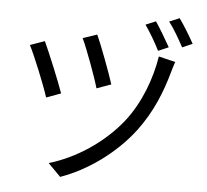

<svg xmlns="http://www.w3.org/2000/svg" viewBox="-59 -918 1119 1038"><g transform="rotate(5 500.0 -398.5)"><path d="M438 -727 361 -701C386 -649 443 -495 459 -437L537 -465C520 -521 460 -680 438 -727ZM871 -616 780 -638C761 -518 712 -383 630 -278C529 -150 380 -54 237 -12L305 57C447 7 595 -96 698 -231C780 -340 823 -452 853 -559C858 -575 864 -599 871 -616ZM159 -667 80 -639C104 -595 173 -426 192 -364L271 -393C248 -459 185 -611 159 -667ZM748 -826 693 -803C718 -768 753 -709 773 -668L829 -692C808 -730 771 -792 748 -826ZM874 -854 819 -831C846 -797 879 -739 901 -698L956 -722C935 -761 899 -820 874 -854Z"/></g></svg>

Font: Source Han Sans KR
Style: Regular
Weight: 400
Designer: Ryoko NISHIZUKA 西塚涼子 (kana, bopomofo & ideographs); Paul D. Hunt (Latin, Greek & Cyrillic); Sandoll Communications 산돌커뮤니
Foundry: Adobe
Version: Version 2.004;hotconv 1.0.118;makeotfexe 2.5.65603